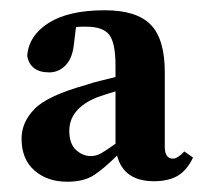

<svg xmlns="http://www.w3.org/2000/svg" viewBox="-20 -756 396 374"><path d="M301 -470Q301 -447 317 -447Q326 -447 339 -461L356 -449Q344 -424 326 -413.5Q308 -403 280 -403Q221 -403 208 -453Q184 -429 164 -415.5Q144 -402 111 -402Q72 -402 47 -424Q22 -446 22 -486Q22 -518 47.5 -544Q73 -570 149 -591Q160 -595 175 -598.5Q190 -602 205 -606V-628Q205 -672 193 -688Q181 -704 148 -704Q144 -704 138.5 -704Q133 -704 128 -703L124 -670Q121 -642 107.5 -628.5Q94 -615 76 -615Q39 -615 33 -647Q36 -687 75 -711.5Q114 -736 184 -736Q246 -736 273.5 -708Q301 -680 301 -615ZM115 -501Q115 -476 128 -464Q141 -452 157 -452Q168 -452 178 -458Q188 -464 205 -476V-578Q195 -575 185.5 -572Q176 -569 168 -566Q115 -544 115 -501Z"/></svg>

Font: Source Serif Pro
Style: Bold
Weight: 700
Designer: Frank Grießhammer
Foundry: Adobe Systems Incorporated
Version: Version 3.001;hotconv 1.0.111;makeotfexe 2.5.65597